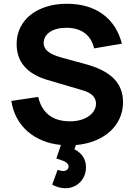

<svg xmlns="http://www.w3.org/2000/svg" viewBox="-20 -754 711 1016"><path d="M327 242Q290.5 242 256 223L285 145Q304.5 151 315 151Q327.5 151 335.2 144Q343 137 343 128Q343 117 335 109.5Q327 102 314.5 97Q302 92 282 86Q281.5 85.5 280.5 85.5H279.5Q279 85.5 278 85L302.5 13Q249.5 8 204.5 -10.5Q159.5 -29 125.2 -59.2Q91 -89.5 69.2 -130Q47.5 -170.5 40 -220L182 -241Q213 -112 351 -112Q380.5 -112 405.5 -119Q430.5 -126 449 -138.8Q467.5 -151.5 477.8 -168.8Q488 -186 488 -206Q488 -255.5 418 -276L231 -331Q68 -379.5 68 -521Q68 -569 87.5 -608.5Q107 -648 142.2 -675.8Q177.5 -703.5 226.2 -718.8Q275 -734 333 -734Q448 -734 523.2 -679.5Q598.5 -625 625 -523L478 -498Q466 -551 428.2 -579Q390.5 -607 331 -607Q303 -607 280.8 -601Q258.5 -595 243 -584.2Q227.5 -573.5 219.2 -558.8Q211 -544 211 -526.5Q211 -499.5 234.2 -481Q257.5 -462.5 308.5 -448.5L432 -415Q533.5 -387.5 582.2 -338.2Q631 -289 631 -214Q631 -167 613 -127.5Q595 -88 562.5 -58.5Q530 -29 484 -10.2Q438 8.5 381.5 13.5L374 36Q403.5 51 419.2 75Q435 99 435 131Q435 163 420.2 188.5Q405.5 214 380.8 228Q356 242 327 242Z"/></svg>

Font: Vela Sans ExtBd
Style: Regular
Weight: 800
Designer: Principal design: Mikhail Sharanda - project Manrope.
Design modification: Ravid Balaliev
Foundry: Mikhail Sharanda
Version: Version 1.001